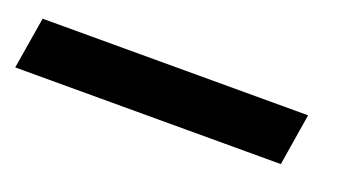

<svg xmlns="http://www.w3.org/2000/svg" viewBox="-86 -112 572 314"><g transform="rotate(20 199.5 45.0)"><path d="M415.5 0H-46.5L-61.4 90.2H400.9Z"/></g></svg>

Font: Magic Ui Pro Medium
Style: Italic
Weight: 500
Italic angle: -9.39999°
Designer: Stefan Endress, Andreas Faust
Version: Version 1.000;FEAKit 1.0